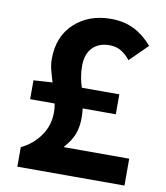

<svg xmlns="http://www.w3.org/2000/svg" viewBox="-83 -804 754 872"><g transform="rotate(10 294.5 -367.5)"><path d="M250 -128V-124H550V0H56V-90Q110 -116 143.5 -163.5Q177 -211 177 -272Q177 -292 173 -312H60V-399L136 -404H147Q147 -406 146 -407Q138 -433 131.5 -458.5Q125 -484 125 -509Q125 -613 191 -674Q257 -735 359 -735Q421 -735 467.5 -711Q514 -687 550 -644L469 -564Q449 -589 426 -602.5Q403 -616 373 -616Q324 -616 295 -586.5Q266 -557 266 -501Q266 -453 282 -404H455V-312H302Q305 -292 305 -271Q305 -225 292 -192Q279 -159 250 -128Z"/></g></svg>

Font: Source Han Sans CN Bold
Style: Bold
Weight: 700
Designer: Ryoko NISHIZUKA 西塚涼子 (kana & ideographs); Paul D. Hunt (Latin, Greek & Cyrillic); Wenlong ZHANG 张文龙 (bopomofo); Sandoll 
Foundry: Adobe Systems Incorporated
Version: Version 1.00;May 30, 2023;FontCreator 11.5.0.2422 32-bit